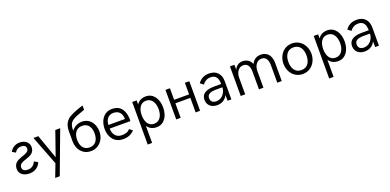

<svg xmlns="http://www.w3.org/2000/svg" viewBox="0 -1731 6040 2976"><g transform="rotate(-20 3020.0 -243.0)"><path d="M207.5 9.8C297.4 9.8 366.7 -45.4 387.7 -110.4L327.1 -143.6C311 -94.7 263.2 -54.7 206.1 -54.7C156.7 -54.7 111.3 -67.4 111.3 -123C111.3 -248 372.1 -183.6 372.1 -366.2C372.1 -448.2 299.8 -495.1 220.2 -495.1C139.6 -495.1 86.9 -451.2 58.1 -399.4L115.2 -366.7C135.3 -404.8 167 -429.2 220.2 -429.2C265.6 -429.2 299.8 -414.6 299.8 -367.7C299.8 -252.9 38.1 -308.1 38.1 -124C38.1 -31.2 118.7 9.8 207.5 9.8Z M551.8 210H627L888.2 -487.8H807.6L668 -88.9L526.9 -487.8H446.3L633.3 -3.4Z M1234.9 -468.3C1157.7 -468.3 1096.7 -426.3 1064.9 -381.3V-391.6C1064.9 -477.5 1087.4 -517.1 1139.2 -549.8C1178.7 -575.2 1247.1 -598.6 1333.5 -629.4V-700.2C1268.1 -680.2 1180.2 -651.4 1105.5 -608.4C1055.7 -580.1 998.5 -521.5 998.5 -395.5V-231.9C998.5 -95.2 1084.5 9.8 1217.3 9.8C1350.1 9.8 1442.9 -97.7 1442.9 -231C1442.9 -361.3 1367.2 -468.3 1234.9 -468.3ZM1217.3 -50.8C1112.8 -50.8 1072.8 -135.3 1072.8 -229.5C1072.8 -319.8 1114.3 -406.7 1217.3 -406.7C1322.8 -406.7 1362.3 -322.3 1362.3 -229.5C1362.3 -135.3 1321.3 -50.8 1217.3 -50.8Z M1750 5.9C1828.1 5.9 1883.3 -15.6 1937 -69.3L1887.2 -109.4C1849.1 -69.3 1807.1 -58.6 1749 -58.6C1654.8 -58.6 1606.4 -132.8 1607.4 -219.2H1947.3C1947.3 -219.2 1949.7 -231.9 1949.7 -237.8C1949.7 -370.6 1901.4 -494.1 1741.7 -494.1C1601.6 -494.1 1530.8 -372.1 1530.8 -241.2C1530.8 -108.4 1602.5 5.9 1750 5.9ZM1607.4 -278.8C1610.8 -361.3 1653.3 -429.2 1741.7 -429.2C1835.4 -429.2 1880.4 -367.2 1879.9 -278.8Z M2076.2 213.9H2148.9V-67.4C2180.7 -20.5 2230 9.8 2301.3 9.8C2426.8 9.8 2498 -102.5 2498 -244.1C2498 -385.3 2426.8 -498 2301.3 -498C2230 -498 2180.7 -467.3 2148.9 -420.4V-487.8H2076.2ZM2282.2 -54.2C2184.1 -54.2 2144 -143.6 2144 -243.2C2144 -343.8 2184.1 -433.6 2282.2 -433.6C2380.4 -433.6 2423.3 -343.8 2423.3 -243.2C2423.3 -143.6 2380.4 -54.2 2282.2 -54.2Z M2624.5 0H2698.2V-239.7H2944.8V0H3018.1V-487.8H2944.8V-297.4H2698.2V-487.8H2624.5Z M3299.3 9.8C3368.7 9.8 3435.1 -21 3470.7 -94.2L3472.2 0H3534.2V-299.3C3534.2 -418 3467.3 -496.1 3343.3 -496.1C3262.7 -496.1 3202.6 -462.9 3159.2 -402.3L3212.4 -360.8C3235.8 -394.5 3277.8 -432.6 3347.7 -432.6C3436 -432.6 3467.3 -370.6 3467.3 -278.8H3355.5C3217.3 -278.8 3139.6 -233.4 3139.6 -135.7C3139.6 -43.9 3207.5 9.8 3299.3 9.8ZM3307.6 -51.8C3256.8 -51.8 3215.3 -75.7 3215.3 -133.8C3215.3 -198.7 3266.1 -223.6 3362.8 -223.6H3467.3C3467.3 -145 3407.7 -51.8 3307.6 -51.8Z M3688.5 0H3762.2V-277.8C3762.2 -357.9 3806.6 -434.6 3886.2 -434.6C3969.2 -434.6 3989.3 -358.9 3989.3 -290.5V0H4063V-277.8C4063 -357.9 4108.4 -434.6 4187.5 -434.6C4270.5 -434.6 4291.5 -356.4 4291.5 -288.6V0H4365.2V-297.9C4365.2 -402.8 4318.4 -496.1 4195.3 -496.1C4127 -496.1 4074.7 -462.4 4044.4 -397.9C4019 -463.4 3963.9 -497.1 3894 -497.1C3834 -497.1 3783.7 -459.5 3762.2 -404.3V-487.8H3688.5Z M4711.9 9.8C4848.1 9.8 4943.4 -103 4943.4 -242.2C4943.4 -380.9 4848.1 -494.1 4711.9 -494.1C4573.7 -494.1 4481 -380.9 4481 -242.2C4481 -103 4573.7 9.8 4711.9 9.8ZM4711.9 -54.7C4604 -54.7 4562.5 -144.5 4562.5 -242.2C4562.5 -339.8 4604 -429.2 4711.9 -429.2C4820.8 -429.2 4861.8 -339.8 4861.8 -242.2C4861.8 -144.5 4820.8 -54.7 4711.9 -54.7Z M5069.8 213.9H5142.6V-67.4C5174.3 -20.5 5223.6 9.8 5294.9 9.8C5420.4 9.8 5491.7 -102.5 5491.7 -244.1C5491.7 -385.3 5420.4 -498 5294.9 -498C5223.6 -498 5174.3 -467.3 5142.6 -420.4V-487.8H5069.8ZM5275.9 -54.2C5177.7 -54.2 5137.7 -143.6 5137.7 -243.2C5137.7 -343.8 5177.7 -433.6 5275.9 -433.6C5374 -433.6 5417 -343.8 5417 -243.2C5417 -143.6 5374 -54.2 5275.9 -54.2Z M5733.4 9.8C5802.7 9.8 5869.1 -21 5904.8 -94.2L5906.2 0H5968.3V-299.3C5968.3 -418 5901.4 -496.1 5777.3 -496.1C5696.8 -496.1 5636.7 -462.9 5593.3 -402.3L5646.5 -360.8C5669.9 -394.5 5711.9 -432.6 5781.7 -432.6C5870.1 -432.6 5901.4 -370.6 5901.4 -278.8H5789.6C5651.4 -278.8 5573.7 -233.4 5573.7 -135.7C5573.7 -43.9 5641.6 9.8 5733.4 9.8ZM5741.7 -51.8C5690.9 -51.8 5649.4 -75.7 5649.4 -133.8C5649.4 -198.7 5700.2 -223.6 5796.9 -223.6H5901.4C5901.4 -145 5841.8 -51.8 5741.7 -51.8Z"/></g></svg>

Font: HK Grotesk
Style: Regular
Weight: 400
Designer: Alfredo Marco Pradil and Stefan Peev
Foundry: Hanken Design Co.
Version: Version 1.045;PS 001.045;hotconv 1.0.88;makeotf.lib2.5.64775